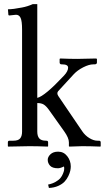

<svg xmlns="http://www.w3.org/2000/svg" viewBox="-20 -718 519 943"><path d="M265.6 26.9Q293 26.9 310.3 49.1Q327.6 71.3 327.6 99.6Q327.6 108.9 325.2 120.4Q322.8 131.8 315.7 146.7Q308.6 161.6 297.4 173.8Q286.1 186 265.9 195.1Q245.6 204.1 220.2 205.1L216.3 188.5Q237.8 184.1 253.7 174.8Q269.5 165.5 277.1 156Q284.7 146.5 289.3 135Q293.9 123.5 294.7 118.2Q295.4 112.8 295.4 109.4Q295.4 104 293.9 99.6Q276.4 108.4 264.6 108.4Q237.3 108.4 225.8 95.7Q214.4 83 214.4 66.9Q214.4 52.7 227.8 39.8Q241.2 26.9 265.6 26.9ZM163.1 -211.9V-71.8Q163.1 -49.3 172.9 -38.1Q182.6 -26.9 206.1 -26.9H208Q216.3 -26.9 216.3 -18.6V0L214.4 2Q163.1 0 124 0L20.5 2L18.6 0V-18.6Q18.6 -26.9 26.4 -26.9H45.4Q69.3 -26.9 78.9 -38.1Q88.4 -49.3 88.4 -71.8V-572.8Q88.4 -614.3 81.3 -629.9Q74.2 -645.5 58.6 -645.5L26.4 -642.1Q21 -642.1 21 -647L19 -672.4Q44.4 -672.4 88.4 -681.2Q114.7 -686 141.1 -697.8H163.1V-237.3Q199.7 -245.6 294.4 -346.7Q314.5 -368.2 314.5 -385.7Q314.5 -401.9 285.2 -401.9H281.2Q277.8 -401.9 275.4 -404.5Q272.9 -407.2 272.9 -410.2V-428.7L275.9 -430.7Q323.7 -428.7 358.9 -428.7L452.1 -430.7L456.1 -428.7V-410.2Q456.1 -406.2 452.6 -404.1Q449.2 -401.9 445.3 -401.9H438Q417.5 -401.9 388.9 -387.5Q360.4 -373 342.3 -353.5L265.6 -270Q261.7 -265.1 261.7 -259.8Q261.7 -253.4 266.6 -246.1L384.3 -72.8Q397.9 -52.7 418.9 -39.8Q439.9 -26.9 459 -26.9H465.8Q474.6 -26.9 474.6 -18.6V0L472.7 2Q422.4 0 383.3 0L320.8 2L318.4 0V-19Q318.4 -40.5 295.4 -72.8L222.2 -175.8Q207 -197.3 194.8 -204.6Q182.6 -211.9 163.1 -211.9Z"/></svg>

Font: Libertinage
Style: l
Weight: 400
Designer: OSP
Foundry: OSP
Version: Version 1.0; 2008; OFL relea